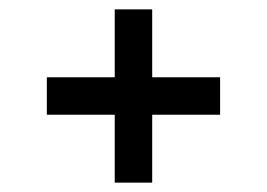

<svg xmlns="http://www.w3.org/2000/svg" viewBox="-20 -517 570 410"><path d="M450 -272H305V-127H225V-272H80V-352H225V-497H305V-352H450Z"/></svg>

Font: Changa
Style: Regular
Weight: 400
Designer: Eduardo Rodriguez Tunni
Foundry: Eduardo Rodriguez Tunni
Version: Version 2.002; ttfautohint (v1.5.10-5e6f)